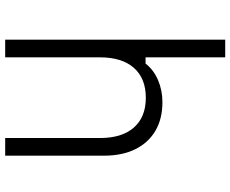

<svg xmlns="http://www.w3.org/2000/svg" viewBox="-94 -794 888 740"><g transform="rotate(90 350.0 -424.0)"><path d="M133 0V-848H201V-541H225Q249 -572 288.5 -589Q328 -606 374 -606Q438 -606 484 -579Q530 -552 555 -501.5Q580 -451 580 -381V0H512V-365Q512 -450 471.5 -496Q431 -542 357 -542Q282 -542 241.5 -496Q201 -450 201 -365V0Z"/></g></svg>

Font: Martian Mono SemiExpanded ExtraLight
Style: Regular
Weight: 250
Monospace: yes
Version: Version 0.930